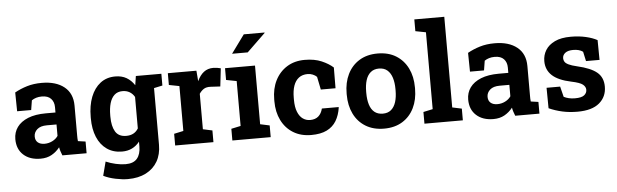

<svg xmlns="http://www.w3.org/2000/svg" viewBox="-56 -972 4486 1396"><g transform="rotate(-5 2187.0 -274.5)"><path d="M207.5 10.3Q128.9 10.3 82.5 -32Q36.1 -74.2 36.1 -147Q36.1 -196.8 63.2 -234.4Q90.3 -272 143.3 -293.5Q196.3 -314.9 273.9 -314.9H343.8V-354Q343.8 -392.1 321.5 -415.8Q299.3 -439.5 254.9 -439.5Q231.9 -439.5 213.6 -433.8Q195.3 -428.2 180.7 -418L169.4 -348.1H66.9L64.9 -485.4Q106.4 -508.8 154.8 -523.4Q203.1 -538.1 262.7 -538.1Q366.2 -538.1 426.3 -490Q486.3 -441.9 486.3 -352.5V-134.8Q486.3 -124 486.6 -113.5Q486.8 -103 488.3 -93.3L543.5 -85.4V0H366.7Q361.3 -13.7 356 -29.3Q350.6 -44.9 348.1 -60.5Q322.8 -28.3 288.3 -9Q253.9 10.3 207.5 10.3ZM245.6 -95.2Q275.4 -95.2 302.2 -108.6Q329.1 -122.1 343.8 -144V-227.5H273.4Q226.6 -227.5 202.4 -206.1Q178.2 -184.6 178.2 -154.3Q178.2 -126 196 -110.6Q213.9 -95.2 245.6 -95.2Z M827.1 213.4Q787.1 213.4 737.3 203.1Q687.5 192.9 649.4 173.8L675.8 72.3Q710 86.9 748.3 95.5Q786.6 104 819.8 104Q877 104 903.6 72.3Q930.2 40.5 930.2 -16.1V-50.8Q906.7 -21 875 -5.4Q843.3 10.3 802.2 10.3Q737.8 10.3 691.4 -22.2Q645 -54.7 620.6 -113.3Q596.2 -171.9 596.2 -249.5V-259.8Q596.2 -343.3 620.6 -405.8Q645 -468.3 690.4 -503.2Q735.8 -538.1 799.3 -538.1Q846.7 -538.1 880.9 -518.3Q915 -498.5 939 -461.9L949.2 -528.3H1135.3V-442.4L1073.2 -429.2V-15.6Q1073.2 54.2 1043.7 105.5Q1014.2 156.7 959 185.1Q903.8 213.4 827.1 213.4ZM842.3 -100.6Q872.6 -100.6 894.5 -112.5Q916.5 -124.5 930.2 -147.5V-377Q916.5 -400.9 894.3 -414.1Q872.1 -427.2 842.8 -427.2Q806.2 -427.2 783.2 -406Q760.3 -384.8 749.5 -347.4Q738.8 -310.1 738.8 -259.8V-249.5Q738.8 -180.2 762.7 -140.4Q786.6 -100.6 842.3 -100.6Z M1189.9 0V-85.4L1258.3 -100.1V-427.7L1182.6 -442.4V-528.3H1391.1L1396.5 -462.9L1397.5 -451.2Q1417 -494.1 1445.8 -516.1Q1474.6 -538.1 1514.6 -538.1Q1527.3 -538.1 1542.5 -535.9Q1557.6 -533.7 1569.3 -530.3L1554.2 -398.9L1483.4 -402.8Q1453.1 -404.3 1434.3 -392.6Q1415.5 -380.9 1400.9 -358.9V-100.1L1469.2 -85.4V0Z M1607.4 0V-85.4L1676.3 -100.1V-427.7L1600.1 -442.4V-528.3H1818.8V-100.1L1887.2 -85.4V0ZM1660.2 -628.4 1757.3 -761.7H1908.2L1909.2 -758.8L1774.4 -628.4H1664.1Z M2183.1 10.3Q2106.9 10.3 2051.5 -23.9Q1996.1 -58.1 1966.3 -118.4Q1936.5 -178.7 1936.5 -256.3V-271Q1936.5 -349.1 1966.8 -409.2Q1997.1 -469.2 2052.2 -503.7Q2107.4 -538.1 2182.1 -538.1Q2253.4 -538.1 2304.9 -515.9Q2356.4 -493.7 2388.7 -464.4L2387.7 -313H2280.3L2261.2 -407.2Q2249.5 -418.9 2231.4 -426.3Q2213.4 -433.6 2194.8 -433.6Q2155.8 -433.6 2130.1 -414.1Q2104.5 -394.5 2091.8 -358.4Q2079.1 -322.3 2079.1 -271V-256.3Q2079.1 -202.1 2093.3 -167.2Q2107.4 -132.3 2131.1 -115.7Q2154.8 -99.1 2184.1 -99.1Q2221.7 -99.1 2244.4 -118.9Q2267.1 -138.7 2275.9 -174.8H2397.5L2398.9 -171.9Q2390.6 -115.7 2366 -74.7Q2341.3 -33.7 2296.6 -11.7Q2252 10.3 2183.1 10.3Z M2714.8 10.3Q2636.7 10.3 2580.6 -23.9Q2524.4 -58.1 2494.6 -118.9Q2464.8 -179.7 2464.8 -258.8V-269Q2464.8 -347.7 2494.6 -408.4Q2524.4 -469.2 2580.3 -503.7Q2636.2 -538.1 2713.9 -538.1Q2792.5 -538.1 2848.1 -503.7Q2903.8 -469.2 2933.6 -408.7Q2963.4 -348.1 2963.4 -269V-258.8Q2963.4 -179.7 2933.6 -118.9Q2903.8 -58.1 2848.1 -23.9Q2792.5 10.3 2714.8 10.3ZM2714.8 -99.1Q2752 -99.1 2775.4 -119.1Q2798.8 -139.2 2810.1 -175Q2821.3 -210.9 2821.3 -258.8V-269Q2821.3 -315.9 2810.1 -351.8Q2798.8 -387.7 2775.1 -408Q2751.5 -428.2 2713.9 -428.2Q2677.2 -428.2 2653.3 -408Q2629.4 -387.7 2618.4 -351.8Q2607.4 -315.9 2607.4 -269V-258.8Q2607.4 -210.9 2618.4 -174.8Q2629.4 -138.7 2653.3 -118.9Q2677.2 -99.1 2714.8 -99.1Z M3009.3 0V-85.4L3078.1 -100.1V-661.1L3002 -675.8V-761.7H3220.7V-100.1L3289.6 -85.4V0Z M3512.7 10.3Q3434.1 10.3 3387.7 -32Q3341.3 -74.2 3341.3 -147Q3341.3 -196.8 3368.4 -234.4Q3395.5 -272 3448.5 -293.5Q3501.5 -314.9 3579.1 -314.9H3648.9V-354Q3648.9 -392.1 3626.7 -415.8Q3604.5 -439.5 3560.1 -439.5Q3537.1 -439.5 3518.8 -433.8Q3500.5 -428.2 3485.8 -418L3474.6 -348.1H3372.1L3370.1 -485.4Q3411.6 -508.8 3460 -523.4Q3508.3 -538.1 3567.9 -538.1Q3671.4 -538.1 3731.4 -490Q3791.5 -441.9 3791.5 -352.5V-134.8Q3791.5 -124 3791.7 -113.5Q3792 -103 3793.5 -93.3L3848.6 -85.4V0H3671.9Q3666.5 -13.7 3661.1 -29.3Q3655.8 -44.9 3653.3 -60.5Q3627.9 -28.3 3593.5 -9Q3559.1 10.3 3512.7 10.3ZM3550.8 -95.2Q3580.6 -95.2 3607.4 -108.6Q3634.3 -122.1 3648.9 -144V-227.5H3578.6Q3531.7 -227.5 3507.6 -206.1Q3483.4 -184.6 3483.4 -154.3Q3483.4 -126 3501.2 -110.6Q3519 -95.2 3550.8 -95.2Z M4126 10.3Q4066.9 10.3 4015.9 -1Q3964.8 -12.2 3918 -33.2L3916.5 -182.6H4015.6L4034.7 -106.4Q4051.3 -98.1 4071 -93.3Q4090.8 -88.4 4116.2 -88.4Q4164.1 -88.4 4183.6 -104Q4203.1 -119.6 4203.1 -143.1Q4203.1 -165 4182.4 -181.9Q4161.6 -198.7 4099.6 -211.4Q4005.9 -231 3961.4 -272Q3917 -313 3917 -377Q3917 -420.9 3939.2 -457Q3961.4 -493.2 4007.1 -515.1Q4052.7 -537.1 4124 -537.1Q4183.6 -537.1 4233.2 -525.6Q4282.7 -514.2 4316.4 -495.6L4317.9 -351.1H4219.2L4204.1 -420.4Q4190.9 -430.2 4173.1 -435.1Q4155.3 -439.9 4132.8 -439.9Q4095.2 -439.9 4075.2 -424.8Q4055.2 -409.7 4055.2 -385.7Q4055.2 -372.1 4062.3 -360.4Q4069.3 -348.6 4090.3 -338.4Q4111.3 -328.1 4151.4 -318.8Q4249.5 -296.4 4294.4 -259Q4339.4 -221.7 4339.4 -154.3Q4339.4 -80.6 4285.9 -35.2Q4232.4 10.3 4126 10.3Z"/></g></svg>

Font: Robotiche
Style: Bold
Weight: 700
Designer: Google
Version: Version 2.001